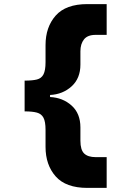

<svg xmlns="http://www.w3.org/2000/svg" viewBox="-20 -784 640 936"><path d="M406 132Q301 132 251.5 76Q202 20 202 -68V-151Q202 -191 192 -210Q182 -229 160 -235Q138 -241 100 -241V-391Q138 -391 160 -396.5Q182 -402 192 -421.5Q202 -441 202 -481V-564Q202 -652 251.5 -708Q301 -764 406 -764H500V-614H446Q407 -614 389.5 -592Q372 -570 372 -534V-469Q372 -402 329 -363Q286 -324 224 -321V-311Q286 -308 329 -269.5Q372 -231 372 -163V-98Q372 -53 390.5 -35.5Q409 -18 446 -18H500V132Z"/></svg>

Font: Geist Mono Black
Style: Regular
Weight: 900
Monospace: yes
Designer: Basement.studio, Andrés Briganti, Mateo Zaragoza
Foundry: Basement.studio, Vercel, Andrés Briganti, Guido Ferreyra, Mateo Zaragoza
Version: Version 1.500; ttfautohint (v1.8.4.7-5d5b)